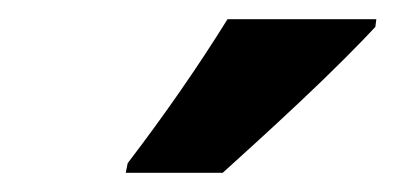

<svg xmlns="http://www.w3.org/2000/svg" viewBox="-20 -786 412 200"><path d="M113 -616Q142 -654 168 -691.5Q194 -729 217 -766H372L371 -758Q360 -746 338.5 -724.5Q317 -703 292 -679.5Q267 -656 245 -636Q223 -616 212 -606H111Z"/></svg>

Font: Noto Sans ExtraCondensed ExtraBold
Style: Italic
Weight: 800
Width: 2
Italic angle: -12°
Designer: Monotype Design Team
Foundry: Monotype Imaging Inc.
Version: Version 2.013; ttfautohint (v1.8.4.7-5d5b)